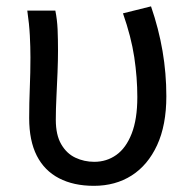

<svg xmlns="http://www.w3.org/2000/svg" viewBox="-20 -577 609 610"><path d="M278.3 13.4Q213.8 13.4 167.5 -10.7Q121.1 -34.8 96.9 -82.3Q72.7 -129.9 72.7 -201.7Q72.7 -250 74.7 -298.3Q76.7 -346.5 76.7 -394.4Q76.7 -427.2 74.8 -463.9Q72.9 -500.7 66.7 -543.4H155.8Q161.6 -515 163 -483.6Q164.3 -452.1 164.3 -416Q164.3 -386.1 162.8 -347.4Q161.3 -308.8 159.3 -269.5Q157.3 -230.2 157.3 -196.5Q157.3 -148.1 174.6 -118.6Q191.8 -89 219.6 -76Q247.5 -62.9 279.5 -62.9Q318.9 -62.9 349.6 -84.8Q380.4 -106.7 398.3 -152.4Q416.3 -198.2 416.3 -268.8Q416.3 -330.4 406.6 -395.2Q396.8 -460.1 370.7 -534.6L459.8 -556.8Q484.3 -485.7 496.4 -414.9Q508.5 -344.2 508.5 -271.3Q508.5 -179.2 479.1 -115.7Q449.7 -52.2 398.2 -19.4Q346.7 13.4 278.3 13.4Z"/></svg>

Font: Noto Sans HK Thin
Style: Regular
Weight: 100
Designer: Ryoko NISHIZUKA 西塚涼子 (kana, bopomofo & ideographs); Paul D. Hunt (Latin, Greek & Cyrillic); Sandoll Communications 산돌커뮤니
Foundry: Adobe
Version: Version 2.004-H2;hotconv 1.0.118;makeotfexe 2.5.65603